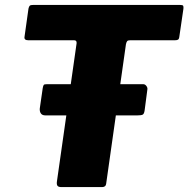

<svg xmlns="http://www.w3.org/2000/svg" viewBox="-20 -762 767 782"><path d="M569 -312Q567 -298 561 -295Q555 -292 539 -292H165Q152 -292 146.5 -300Q141 -308 142 -320L154 -403Q156 -414 158.5 -416.5Q161 -419 170 -419H564Q571 -419 576.5 -411.5Q582 -404 580 -396ZM96 -727Q98 -736 101.5 -739Q105 -742 117 -742H712Q724 -742 726 -738.5Q728 -735 727 -726L710 -610Q709 -603 705 -600.5Q701 -598 692 -598H510Q501 -598 498 -594.5Q495 -591 493 -582L413 -18Q412 -7 407.5 -3.5Q403 0 396 0H230Q218 0 214 -5.5Q210 -11 212 -24L292 -586Q293 -598 282 -598H95Q77 -598 80 -613Z"/></svg>

Font: Libre Franklin ExtraBold
Style: Italic
Weight: 800
Italic angle: -8°
Designer: Pablo Impallari, Rodrigo Fuenzalida, Nhung Nguyen
Foundry: Impallari Type
Version: Version 3.000